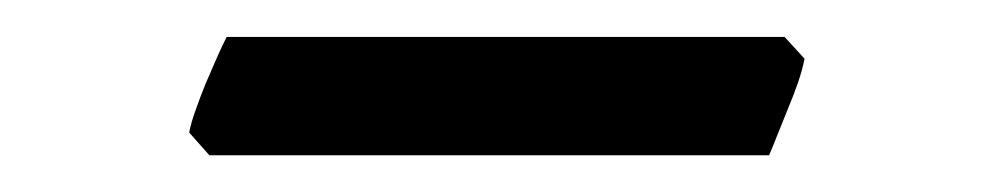

<svg xmlns="http://www.w3.org/2000/svg" viewBox="-20 -657 533 103"><path d="M411.6 -625.5Q410.6 -620.1 408.2 -613Q405.8 -606 402.8 -598.9Q399.9 -591.8 397.2 -585Q394.5 -578.1 392.6 -573.7H92.3L81.5 -585.9Q82.5 -591.3 85 -598.1Q87.4 -605 90.3 -612.1Q93.3 -619.1 96.2 -625.7Q99.1 -632.3 101.6 -637.2H400.9Z"/></svg>

Font: Gentium Plus Viet
Style: Regular
Weight: 400
Designer: J. Victor Gaultney, Annie Olsen, Iska Routamaa, Becca Hirsbrunner
Foundry: SIL International
Version: Version 5.000